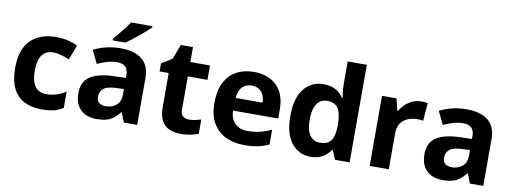

<svg xmlns="http://www.w3.org/2000/svg" viewBox="-62 -1114 3937 1473"><g transform="rotate(10 1907.0 -378.0)"><path d="M300 10Q219 10 162 -19.5Q105 -49 75 -111Q45 -173 45 -270Q45 -370 79 -433Q113 -496 173.5 -526Q234 -556 313 -556Q369 -556 410.5 -545Q452 -534 483 -519L439 -404Q404 -418 373.5 -427Q343 -436 313 -436Q274 -436 248 -417.5Q222 -399 209.5 -362.5Q197 -326 197 -271Q197 -217 210.5 -181.5Q224 -146 250 -128.5Q276 -111 313 -111Q360 -111 396 -123.5Q432 -136 466 -158V-31Q432 -9 394.5 0.5Q357 10 300 10Z M816 -557Q926 -557 984.5 -509.5Q1043 -462 1043 -364V0H939L910 -74H906Q883 -45 858.5 -26Q834 -7 802.5 1.5Q771 10 725 10Q677 10 638.5 -8.5Q600 -27 578 -65.5Q556 -104 556 -163Q556 -250 617 -291.5Q678 -333 800 -337L895 -340V-364Q895 -407 872.5 -427Q850 -447 810 -447Q770 -447 732 -435.5Q694 -424 656 -407L607 -508Q651 -531 704.5 -544Q758 -557 816 -557ZM837 -251Q765 -249 737 -225Q709 -201 709 -162Q709 -128 729 -113.5Q749 -99 781 -99Q829 -99 862 -127.5Q895 -156 895 -208V-253ZM1027 -756Q1013 -742 990 -722Q967 -702 940.5 -680Q914 -658 888.5 -638.5Q863 -619 844 -606H745V-619Q761 -638 782.5 -663.5Q804 -689 825 -716.5Q846 -744 860 -766H1027Z M1426 -109Q1451 -109 1474 -114Q1497 -119 1520 -126V-15Q1496 -5 1460.5 2.5Q1425 10 1383 10Q1334 10 1295.5 -6Q1257 -22 1234.5 -61.5Q1212 -101 1212 -171V-434H1141V-497L1223 -547L1266 -662H1361V-546H1514V-434H1361V-171Q1361 -140 1379 -124.5Q1397 -109 1426 -109Z M1855 -556Q1931 -556 1985.5 -527Q2040 -498 2070 -443Q2100 -388 2100 -308V-236H1748Q1750 -173 1785.5 -137Q1821 -101 1884 -101Q1937 -101 1980 -111.5Q2023 -122 2069 -144V-29Q2029 -9 1984.5 0.5Q1940 10 1877 10Q1795 10 1732 -20.5Q1669 -51 1633 -113Q1597 -175 1597 -269Q1597 -365 1629.5 -428.5Q1662 -492 1720 -524Q1778 -556 1855 -556ZM1856 -450Q1813 -450 1784.5 -422Q1756 -394 1751 -335H1960Q1960 -368 1948.5 -394Q1937 -420 1914 -435Q1891 -450 1856 -450Z M2394 10Q2303 10 2245.5 -61.5Q2188 -133 2188 -272Q2188 -412 2246 -484Q2304 -556 2398 -556Q2437 -556 2467 -545.5Q2497 -535 2518.5 -517Q2540 -499 2555 -476H2560Q2557 -492 2553 -522.5Q2549 -553 2549 -585V-760H2698V0H2584L2555 -71H2549Q2535 -49 2513.5 -30.5Q2492 -12 2463 -1Q2434 10 2394 10ZM2446 -109Q2508 -109 2533 -145.5Q2558 -182 2559 -255V-271Q2559 -351 2534.5 -393Q2510 -435 2444 -435Q2395 -435 2367 -392.5Q2339 -350 2339 -270Q2339 -190 2367 -149.5Q2395 -109 2446 -109Z M3159 -556Q3170 -556 3185 -555Q3200 -554 3209 -552L3198 -412Q3191 -414 3177.5 -415.5Q3164 -417 3154 -417Q3125 -417 3098 -409.5Q3071 -402 3049.5 -386Q3028 -370 3015.5 -343.5Q3003 -317 3003 -278V0H2854V-546H2967L2989 -454H2996Q3012 -482 3036 -505Q3060 -528 3091.5 -542Q3123 -556 3159 -556Z M3512 -557Q3622 -557 3680.5 -509.5Q3739 -462 3739 -364V0H3635L3606 -74H3602Q3579 -45 3554.5 -26Q3530 -7 3498.5 1.5Q3467 10 3421 10Q3373 10 3334.5 -8.5Q3296 -27 3274 -65.5Q3252 -104 3252 -163Q3252 -250 3313 -291.5Q3374 -333 3496 -337L3591 -340V-364Q3591 -407 3568.5 -427Q3546 -447 3506 -447Q3466 -447 3428 -435.5Q3390 -424 3352 -407L3303 -508Q3347 -531 3400.5 -544Q3454 -557 3512 -557ZM3533 -251Q3461 -249 3433 -225Q3405 -201 3405 -162Q3405 -128 3425 -113.5Q3445 -99 3477 -99Q3525 -99 3558 -127.5Q3591 -156 3591 -208V-253Z"/></g></svg>

Font: Noto Sans Sinhala
Style: Regular
Weight: 400
Designer: Jelle Bosma - Monotype Design Team
Foundry: Monotype Imaging Inc.
Version: Version 2.006